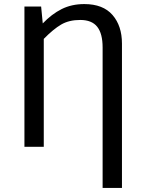

<svg xmlns="http://www.w3.org/2000/svg" viewBox="-20 -721 712 943"><path d="M579 -507V202H484V-488Q484 -556 457.5 -589.5Q431 -623 374 -623Q319 -623 280.5 -600.5Q242 -578 195 -530V0H100V-689H182L190 -606Q234 -652 283 -676.5Q332 -701 394 -701Q486 -701 532.5 -647.5Q579 -594 579 -507Z"/></svg>

Font: Fira GO
Style: Regular
Weight: 400
Designer: Carrois Corporate
Foundry: Carrois Corporate GbR
Version: Version 0.300